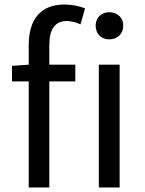

<svg xmlns="http://www.w3.org/2000/svg" viewBox="-20 -829 640 849"><path d="M417 0H509V-543H417ZM463 -655C499 -655 525 -679 525 -716C525 -751 499 -775 463 -775C428 -775 403 -751 403 -716C403 -679 428 -655 463 -655ZM33 -469H107V0H198V-469H313V-543H198V-629C198 -699 223 -736 275 -736C294 -736 316 -731 336 -721L356 -792C331 -802 299 -809 265 -809C157 -809 107 -740 107 -630V-543L33 -538Z"/></svg>

Font: GenYoGothic2 TW R
Style: Regular
Weight: 400
Version: Version 2.100;PS 2.1;hotconv 16.6.51;makeotf.lib2.5.65220 DE